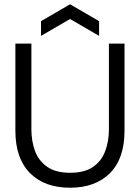

<svg xmlns="http://www.w3.org/2000/svg" viewBox="-20 -864 655 899"><path d="M308 15Q188 15 120 -54Q52 -123 52 -252V-660H127V-258Q127 -203 144 -157Q161 -111 201 -83Q241 -55 308 -55Q377 -55 416.5 -83Q456 -111 473 -157.5Q490 -204 490 -258V-660H563V-252Q563 -121 494.5 -53Q426 15 308 15ZM172 -696V-765L308 -844L444 -765V-696L308 -775Z"/></svg>

Font: Bricolage Grotesque 96pt Light
Style: Regular
Weight: 300
Designer: Mathieu Triay
Foundry: Atelier Triay
Version: Version 1.001; ttfautohint (v1.8.4.7-5d5b);gftools[0.9.33.de